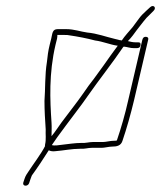

<svg xmlns="http://www.w3.org/2000/svg" viewBox="-20 -540 525 626"><path d="M397 -406C408 -417 419 -432 426 -442L447 -469C454 -478 461 -486 469 -493L480 -504C492 -515 480 -527 469 -516L457 -505C448 -497 439 -488 432 -478L412 -451C401 -438 387 -423 377 -408C374 -409 372 -409 371 -409C366 -410 361 -412 355 -413C325 -420 297 -431 264 -434C242 -437 222 -445 196 -445H168C150 -445 151 -430 147 -414L142 -394C137 -374 135 -357 133 -338C126 -296 128 -249 125 -211C125 -178 127 -149 129 -118C128 -103 131 -86 127 -69C127 -67 126 -65 127 -64C116 -41 85 0 73 19C69 25 63 33 60 43L56 55C52 68 71 69 75 57L79 45C82 38 83 32 86 29C98 13 126 -29 139 -50C145 -47 152 -46 160 -47C187 -49 213 -55 242 -55C257 -54 266 -58 279 -58H311C321 -58 335 -62 345 -62C361 -62 374 -65 379 -80C393 -121 406 -167 417 -213L463 -410C465 -417 461 -420 455 -420C449 -420 446 -417 444 -410L398 -213C388 -168 375 -123 361 -82C358 -81 354 -81 350 -81C340 -81 325 -77 316 -77H283C271 -77 259 -73 246 -74C224 -74 201 -70 182 -68C174 -67 157 -64 149 -67L167 -93C178 -108 188 -121 195 -131C214 -157 247 -199 266 -227C303 -280 346 -334 382 -387L384 -388C395 -387 404 -383 417 -383H426C433 -383 437 -386 438 -392C439 -398 438 -402 431 -402H422C412 -402 406 -404 397 -406ZM364 -391C348 -369 335 -352 318 -327L286 -283C275 -269 263 -253 251 -235C231 -206 199 -166 180 -140C171 -128 160 -110 148 -96C148 -112 149 -125 148 -140C143 -214 139 -300 161 -394L166 -414C167 -419 167 -423 167 -426H191C197 -426 202 -426 205 -425C233 -421 264 -415 290 -408C315 -405 340 -394 363 -391Z"/></svg>

Font: Electronic
Style: ExThnIt
Weight: 100
Version: Version 1.011